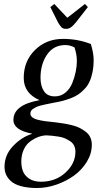

<svg xmlns="http://www.w3.org/2000/svg" viewBox="-20 -651 526 972"><path d="M2.9 193.8Q2.9 133.3 46.4 87.9Q89.8 42.5 144 25.9Q47.9 8.3 47.9 -43.9Q47.9 -120.1 180.2 -144Q100.1 -178.7 100.1 -256.8Q100.1 -341.8 157.2 -397.9Q214.4 -454.1 298.8 -454.1Q374.5 -454.1 439.9 -428.2Q454.1 -381.3 454.1 -348.1Q454.1 -313.5 448.2 -285.2Q442.4 -256.8 432.6 -236.3Q422.9 -215.8 407.2 -199.5Q391.6 -183.1 375.5 -172.4Q359.4 -161.6 337.2 -153.3Q314.9 -145 296.1 -140.1Q277.3 -135.3 252 -130.9Q247.6 -129.9 231 -126.7Q214.4 -123.5 207 -121.8Q199.7 -120.1 185.8 -116.7Q171.9 -113.3 164.8 -109.6Q157.7 -106 149.4 -101.1Q141.1 -96.2 137.5 -89.8Q133.8 -83.5 133.8 -76.2Q133.8 -64.9 143.8 -56.9Q153.8 -48.8 173.3 -44.2Q192.9 -39.6 207.8 -37.6Q222.7 -35.6 246.6 -33.2Q253.4 -32.7 256.8 -32.2Q281.7 -29.3 301.3 -26.1Q320.8 -22.9 344 -17.3Q367.2 -11.7 383.8 -3.2Q400.4 5.4 415 16.8Q429.7 28.3 437.3 44.9Q444.8 61.5 444.8 82Q444.8 126.5 419.9 167.5Q395 208.5 355.5 237.3Q315.9 266.1 266.4 283.4Q216.8 300.8 168 300.8Q120.6 300.8 86.7 291.5Q52.7 282.2 35.4 266.1Q18.1 250 10.5 232.4Q2.9 214.8 2.9 193.8ZM87.9 167Q87.9 194.3 96.4 216.3Q105 238.3 128.2 253.7Q151.4 269 187 269Q261.2 269 311.5 222.9Q361.8 176.8 361.8 117.2Q361.8 99.6 355 85.9Q348.1 72.3 335 63.7Q321.8 55.2 308.6 49.3Q295.4 43.5 276.1 40.5Q256.8 37.6 245.1 36.4Q233.4 35.2 215.8 34.2Q204.6 34.2 190.2 37.4Q175.8 40.5 157.2 49.8Q138.7 59.1 123.5 73Q108.4 86.9 98.1 111.6Q87.9 136.2 87.9 167ZM185.1 -256.8Q185.1 -215.8 202.4 -189.5Q219.7 -163.1 257.8 -163.1Q288.6 -163.1 311.5 -182.4Q334.5 -201.7 346.2 -231.2Q357.9 -260.7 363.5 -288.8Q369.1 -316.9 369.1 -341.8Q369.1 -377 356.9 -411.1Q334 -422.9 311 -422.9Q251 -422.9 218 -374.3Q185.1 -325.7 185.1 -256.8ZM234.9 -615.2 254.9 -630.9 320.8 -561 410.2 -630.9 424.8 -615.2 363.8 -537.1Q348.1 -518.6 337.9 -511.7Q327.6 -504.9 314 -504.9Q300.3 -504.9 292.7 -511.5Q285.2 -518.1 273.9 -537.1Z"/></svg>

Font: Dehuti Alt
Style: Bold-Italic
Weight: 700
Version: Version 1.2